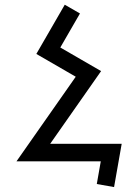

<svg xmlns="http://www.w3.org/2000/svg" viewBox="-20 -674 577 802"><path d="M456.5 107.4 384.3 94.7 400.9 0H48.8L296.4 -353.5L131.8 -448.7L250.5 -654.3L314 -617.7L231.9 -475.6L402.3 -377L189.5 -73.2H488.3Z"/></svg>

Font: Catrinity
Style: Regular
Weight: 400
Designer: Alexander Lange
Foundry: High-Logic / Made with FontCreator
Version: Version 2.090;May 20, 2024;FontCreator 15.0.0.2974 64-bit